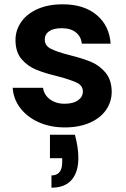

<svg xmlns="http://www.w3.org/2000/svg" viewBox="-20 -583 585 892"><path d="M281 9Q213 9 159 -15.5Q105 -40 73.5 -82Q42 -124 39 -175H180Q184 -143 211.5 -122Q239 -101 280 -101Q320 -101 342.5 -117Q365 -133 365 -158Q365 -185 337.5 -198.5Q310 -212 250 -228Q188 -243 148.5 -259Q109 -275 80.5 -308Q52 -341 52 -397Q52 -443 78.5 -481Q105 -519 154.5 -541Q204 -563 271 -563Q370 -563 429 -513.5Q488 -464 494 -380H360Q357 -413 332.5 -432.5Q308 -452 267 -452Q229 -452 208.5 -438Q188 -424 188 -399Q188 -371 216 -356.5Q244 -342 303 -327Q363 -312 402 -296Q441 -280 469.5 -246.5Q498 -213 499 -158Q499 -110 472.5 -72Q446 -34 396.5 -12.5Q347 9 281 9ZM328 43Q344 101 344 151Q344 217 312.5 253Q281 289 219 289V232Q269 232 269 170V152H212V43Z"/></svg>

Font: MSTAGE SemiBold
Style: Regular
Weight: 600
Designer: Ninad Kale (Devanagari), Jonny Pinhorn (Latin)
Foundry: Indian Type Foundry
Version: 4.004